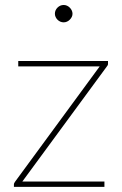

<svg xmlns="http://www.w3.org/2000/svg" viewBox="-20 -732 479 752"><path d="M34.5 0ZM403 -482Q403 -479 401.8 -476.5Q400.5 -474 398 -471L67.5 -21H389V0H34.5V-9.5Q34.5 -12.5 35.8 -15Q37 -17.5 39.5 -21L370.5 -472H51.5V-493H403ZM264 -678Q264 -671.5 261 -665.5Q258 -659.5 253.2 -654.8Q248.5 -650 242.2 -647.2Q236 -644.5 229.5 -644.5Q222.5 -644.5 216.2 -647.2Q210 -650 205.2 -654.8Q200.5 -659.5 197.8 -665.5Q195 -671.5 195 -678Q195 -692 205.2 -702.2Q215.5 -712.5 229.5 -712.5Q236 -712.5 242.2 -709.8Q248.5 -707 253.2 -702.2Q258 -697.5 261 -691.2Q264 -685 264 -678Z"/></svg>

Font: Lato Thin
Style: Regular
Weight: 200
Designer: Lukasz Dziedzic
Foundry: tyPoland Lukasz Dziedzic
Version: Version 2.007; 2014-02-27